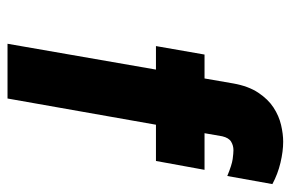

<svg xmlns="http://www.w3.org/2000/svg" viewBox="-148 -606 755 498"><g transform="rotate(90 229.0 -357.5)"><path d="M236 0H94L161 -385H100L122 -511H184L197 -586Q204 -625 221 -650.5Q238 -676 259.5 -690Q281 -704 304.5 -709.5Q328 -715 348 -715Q373 -715 402.5 -708Q432 -701 458 -687L437 -570Q408 -582 393 -584Q378 -586 370 -586Q358 -586 348 -580Q338 -574 334 -557L326 -511H421L398 -385H304Z"/></g></svg>

Font: Overpass Heavy
Style: Italic
Weight: 900
Italic angle: -10°
Designer: Delve Withrington, Dave Bailey
Foundry: Delve Fonts
Version: Version 3.000;DELV;Overpass